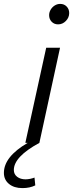

<svg xmlns="http://www.w3.org/2000/svg" viewBox="-109 -733 375 985"><path d="M189 -608Q169 -608 156 -621.5Q143 -635 143 -655Q143 -670 151 -683.5Q159 -697 172 -705Q185 -713 200 -713Q220 -713 233 -699.5Q246 -686 246 -666Q246 -643 229 -625.5Q212 -608 189 -608ZM6 232Q-37 232 -63 210.5Q-89 189 -89 154Q-89 71 33 0H21L128 -488H199L93 0Q-38 71 -38 139Q-38 161 -21 174Q-4 187 22 187Q33 187 45.5 184.5Q58 182 68 178L72 218Q44 232 6 232Z"/></svg>

Font: Red Hat Text VF
Style: Italic
Weight: 400
Italic angle: -12°
Designer: Pentagram, MCKL
Foundry: Pentagram, MCKL
Version: Version 1.023